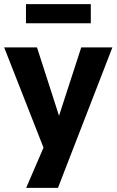

<svg xmlns="http://www.w3.org/2000/svg" viewBox="-29 -724 561 924"><path d="M97 180 197 -52V29L-9 -496H149L263 -142H247L362 -496H512L250 180ZM96 -612V-704H408V-612Z"/></svg>

Font: Nunito Sans 10pt SemiCondensed ExtraBold
Style: Regular
Weight: 800
Width: 4
Designer: Vernon Adams
Foundry: Vernon Adams
Version: Version 3.101;gftools[0.9.27]